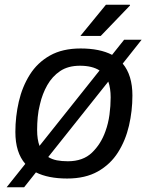

<svg xmlns="http://www.w3.org/2000/svg" viewBox="-20 -743 651 812"><path d="M8 49 87 -50Q45 -98 45 -185Q45 -250 59.5 -313Q74 -376 106 -427Q138 -478 191 -508Q244 -538 321 -538Q402 -538 454 -511L505 -575H579L499 -474Q540 -425 540 -339Q540 -274 525.5 -211.5Q511 -149 479 -98.5Q447 -48 394 -18Q341 12 264 12Q184 12 132 -14L82 49ZM267 -61Q331 -61 369 -97.5Q407 -134 426 -188Q438 -221 443 -258Q448 -295 448 -331Q448 -350 445.5 -367Q443 -384 438 -398L184 -79Q200 -69 220.5 -65Q241 -61 267 -61ZM147 -126 401 -445Q370 -465 318 -465Q268 -465 234.5 -442.5Q201 -420 180 -383Q159 -346 149 -302Q142 -275 139.5 -247.5Q137 -220 137 -193Q137 -173 139.5 -156.5Q142 -140 147 -126ZM320 -591 428 -723H529L530 -720L406 -591Z"/></svg>

Font: Archivo VF Beta
Style: Italic
Weight: 400
Italic angle: -10°
Designer: Hector Gatti
Foundry: Omnibus-Type
Version: Version 1.002